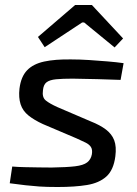

<svg xmlns="http://www.w3.org/2000/svg" viewBox="-20 -738 550 769"><path d="M265 -500Q300 -500 338 -497.5Q376 -495 411.5 -492Q447 -489 475 -485L463 -418Q417 -420 370.5 -421Q324 -422 271 -423Q230 -423 204.5 -420.5Q179 -418 166.5 -408.5Q154 -399 152 -376Q148 -348 163.5 -335.5Q179 -323 210 -309L343 -252Q381 -237 404.5 -219Q428 -201 437.5 -176Q447 -151 442 -112Q435 -57 406 -31Q377 -5 328.5 3Q280 11 211 11Q166 11 137.5 9Q109 7 82.5 4Q56 1 19 -4L29 -71Q52 -69 79.5 -68.5Q107 -68 134.5 -67.5Q162 -67 187 -67Q248 -68 281 -72Q314 -76 329 -87.5Q344 -99 348 -120Q351 -139 344 -149.5Q337 -160 322.5 -167Q308 -174 286 -184L152 -241Q117 -257 94 -275.5Q71 -294 62.5 -320.5Q54 -347 58 -383Q64 -431 88.5 -456.5Q113 -482 157 -491.5Q201 -501 265 -500ZM348 -718 473 -584 439 -548 317 -648H309L159 -549L132 -590L281 -718Z"/></svg>

Font: Exo 2 Medium
Style: Italic
Weight: 500
Italic angle: -8°
Designer: Natanael Gama
Foundry: Natanael Gama
Version: Version 2.010